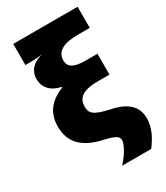

<svg xmlns="http://www.w3.org/2000/svg" viewBox="-227 -854 973 1126"><g transform="rotate(-30 259.5 -291.0)"><path d="M42 -208C42 -105 100 -38 235 -8C312 9 329 23 329 50C329 70 303 126 254 178H451C491 125 519 70 519 9C519 -60 480 -117 367 -141C252 -165 237 -188 237 -231C237 -278 259 -322 380 -322H457V-463H378C291 -463 264 -487 264 -529C264 -599 335 -617 413 -617H494V-760H58V-617H85C130 -617 147 -620 176 -623C102 -607 73 -560 73 -515C73 -455 109 -414 179 -399V-395C88 -358 42 -300 42 -208Z"/></g></svg>

Font: Noto Sans UI Black
Style: Regular
Weight: 900
Designer: Monotype Design Team
Foundry: Monotype Imaging Inc.
Version: Version 1.901